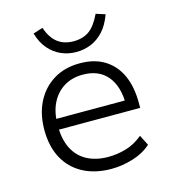

<svg xmlns="http://www.w3.org/2000/svg" viewBox="-106 -788 790 883"><g transform="rotate(-15 288.5 -346.5)"><path d="M317 8Q240 8 183 -22Q126 -52 95 -108.5Q64 -165 64 -245Q64 -320 93 -377Q122 -434 175 -466.5Q228 -499 300 -499Q371 -499 419 -468.5Q467 -438 491.5 -383.5Q516 -329 516 -253V-229H111V-280H477L457 -261Q457 -348 416.5 -396.5Q376 -445 300 -445Q248 -445 209.5 -421Q171 -397 150 -354Q129 -311 129 -253V-246Q129 -182 151.5 -138Q174 -94 216.5 -71.5Q259 -49 317 -49Q359 -49 401 -61Q443 -73 482 -105L507 -56Q472 -24 420 -8Q368 8 317 8ZM300 -553Q262 -553 228.5 -567.5Q195 -582 169.5 -611.5Q144 -641 131 -686L177 -701Q194 -651 224.5 -627.5Q255 -604 300 -604Q345 -604 375 -625.5Q405 -647 430 -700L474 -686Q456 -637 429.5 -608.5Q403 -580 370 -566.5Q337 -553 300 -553Z"/></g></svg>

Font: Nunito Sans 9pt Light
Style: Regular
Weight: 300
Version: Version 3.101;gftools[0.9.27]